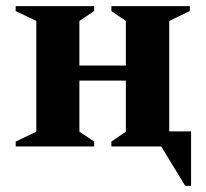

<svg xmlns="http://www.w3.org/2000/svg" viewBox="-20 -476 671 624"><path d="M98 -408 31 -440V-456H286V-440L238 -408V-263H389V-408L342 -440V-456H597V-440L530 -408V-49H601V128H582L504 0H342V-16L389 -48V-214H238V-48L286 -16V0H31V-16L98 -48Z"/></svg>

Font: Spectral
Style: Bold
Weight: 700
Designer: Jean-Baptiste Levee
Foundry: Production Type
Version: Version 2.001